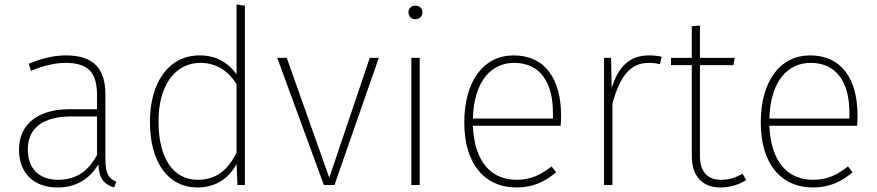

<svg xmlns="http://www.w3.org/2000/svg" viewBox="-20 -818 3879 849"><path d="M446 -120V-401C446 -514 394 -573 272 -573C215 -573 163 -559 107 -536L117 -505C172 -527 221 -540 270 -540C375 -540 409 -492 409 -397V-335H286C152 -335 64 -272 64 -156C64 -55 127 11 234 11C314 11 374 -24 415 -91C417 -29 441 -2 485 11L494 -15C461 -28 446 -48 446 -120ZM237 -23C154 -23 103 -71 103 -157C103 -255 175 -303 294 -303H409V-133C373 -64 319 -23 237 -23Z M1026 -798V-490C996 -530 948 -573 863 -573C725 -573 643 -453 643 -279C643 -97 726 11 852 11C943 11 997 -38 1026 -93L1030 0H1063V-793ZM854 -23C748 -23 681 -116 681 -279C680 -444 757 -540 866 -540C944 -540 994 -497 1026 -446V-143C987 -66 937 -23 854 -23Z M1655 -562H1615L1436 -32L1248 -562H1206L1412 0H1459Z M1816 -793C1798 -793 1786 -779 1786 -764C1786 -747 1798 -733 1816 -733C1837 -733 1848 -747 1848 -764C1848 -779 1837 -793 1816 -793ZM1836 -562H1799V0H1836Z M2461 -306C2461 -467 2392 -573 2251 -573C2119 -573 2033 -460 2033 -276C2033 -95 2122 11 2264 11C2336 11 2389 -14 2439 -56L2419 -82C2369 -44 2328 -23 2264 -23C2157 -23 2078 -96 2071 -262H2459C2460 -272 2461 -289 2461 -306ZM2425 -294H2071C2076 -465 2157 -540 2253 -540C2372 -540 2425 -449 2425 -319Z M2850 -573C2766 -573 2715 -526 2685 -429L2682 -562H2651V0H2688V-359C2721 -480 2766 -540 2849 -540C2867 -540 2884 -538 2898 -534L2906 -567C2893 -570 2875 -573 2850 -573Z M3263 -50C3235 -33 3205 -23 3169 -23C3107 -23 3075 -59 3075 -131V-530H3223L3229 -562H3075V-705L3039 -702V-562H2947V-530H3039V-129C3039 -36 3088 11 3166 11C3210 11 3248 -2 3280 -22Z M3772 -306C3772 -467 3703 -573 3562 -573C3430 -573 3344 -460 3344 -276C3344 -95 3433 11 3575 11C3647 11 3700 -14 3750 -56L3730 -82C3680 -44 3639 -23 3575 -23C3468 -23 3389 -96 3382 -262H3770C3771 -272 3772 -289 3772 -306ZM3736 -294H3382C3387 -465 3468 -540 3564 -540C3683 -540 3736 -449 3736 -319Z"/></svg>

Font: Glow Sans SC Normal ExtraLight
Style: Regular
Weight: 200
Designer: Ryoko NISHIZUKA (kana, bopomofo & ideographs); Paul D. Hunt (Latin, Greek & Cyrillic); Sandoll Communications, Soo-young
Version: Version 0.93